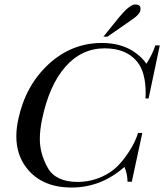

<svg xmlns="http://www.w3.org/2000/svg" viewBox="-20 -828 734 858"><path d="M460 -664H442L514 -753Q560 -808 584 -808Q608 -808 608 -789Q608 -785 607 -780Q603 -762 568 -739ZM616 -234 569 -16H550Q549 -53 536 -82Q432 10 300 10Q168 10 100 -76Q53 -135 53 -219Q53 -255 62 -296Q94 -446 198 -542Q301 -636 435 -636Q516 -636 574 -600Q614 -574 634 -543Q647 -563 657 -583Q667 -603 674 -625H694L644 -388H630Q631 -400 631 -411Q631 -504 594 -551Q545 -612 448 -612Q345 -612 272.5 -530Q200 -448 168 -295Q158 -247 158 -207Q158 -141 193.5 -78Q229 -15 328 -15Q348 -15 370 -18.5Q392 -22 413.5 -29.5Q435 -37 454 -47.5Q473 -58 488 -70Q522 -97 557 -151Q584 -192 597 -234Z"/></svg>

Font: New Athena Unicode
Style: Italic
Weight: 400
Designer: J. Rusten 1997; rev. by R. Hancock 2001, 2002, rev. by D. Mastronarde 2002-2019
Foundry: Society for Classical Studies (formerly American Philological Association)
Version: Version 5.008